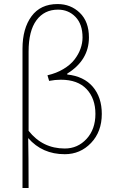

<svg xmlns="http://www.w3.org/2000/svg" viewBox="-20 -754 576 954"><path d="M91.8 180.2V-512.2Q91.8 -612.3 136.5 -673.1Q181.2 -733.9 266.1 -733.9Q331.5 -733.9 376.7 -690.2Q421.9 -646.5 421.9 -567.9Q421.9 -455.1 314 -388.2V-383.8Q396.5 -375 441.2 -322.8Q485.8 -270.5 485.8 -188Q485.8 -99.6 432.4 -43.7Q378.9 12.2 301.8 12.2Q189.9 12.2 120.1 -67.9Q122.1 16.1 122.1 180.2ZM301.8 -16.1Q366.2 -16.1 410.2 -64Q454.1 -111.8 454.1 -188Q454.1 -264.6 410.2 -311.3Q366.2 -357.9 282.2 -357.9Q253.9 -357.9 224.1 -352.1L215.8 -379.9Q260.3 -390.1 294.9 -410.9Q329.6 -431.6 349.9 -457.8Q370.1 -483.9 380.1 -512Q390.1 -540 390.1 -567.9Q390.1 -633.8 355.2 -669.9Q320.3 -706.1 268.1 -706.1Q200.2 -706.1 161.1 -653.3Q122.1 -600.6 122.1 -498V-104Q191.4 -16.1 301.8 -16.1Z"/></svg>

Font: Source Sans 3 ExtraLight
Style: Regular
Weight: 200
Designer: Paul D. Hunt
Foundry: Adobe
Version: Version 3.052;hotconv 1.1.0;makeotfexe 2.6.0